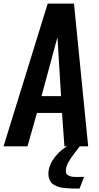

<svg xmlns="http://www.w3.org/2000/svg" viewBox="-26 -830 562 1089"><path d="M425.3 239.3Q413.1 239.3 403.1 239.3Q393.1 239.3 384.8 239.3Q368.7 238.8 347.4 237.1Q326.2 235.4 312.5 231.7Q298.8 228 284.7 220.9Q270.5 213.9 263.2 204.1Q255.4 193.4 251.5 178.7Q248.5 168.5 248.5 156.7Q248.5 150.9 249 144.5Q253.4 99.6 289.1 56.2Q324.7 12.7 366.2 -5.9H430.7Q427.2 -0.5 401.6 32.2Q376 64.9 362.8 88.6Q349.6 112.3 347.7 134.3Q346.7 144.5 349.6 152.1Q352.5 159.7 359.9 163.8Q367.2 168 375 170.4Q382.8 172.9 394.3 173.3Q405.8 173.8 414.1 173.8Q422.4 173.8 434.3 173.3Q446.3 172.9 451.2 172.9ZM-5.9 0 244.6 -809.6H393.6L474.1 0H339.4L325.7 -189.5H183.6L129.9 0ZM209.5 -284.7H320.3L299.8 -619.1Z"/></svg>

Font: Oswald
Style: Medium
Weight: 500
Designer: Vernon Adams
Foundry: Vernon Adams
Version: 3.0; ttfautohint (v0.94.23-7a4d-dirty) -l 8 -r 50 -G 150 -x 